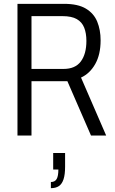

<svg xmlns="http://www.w3.org/2000/svg" viewBox="-20 -706 600 1000"><path d="M71 0V-686H314Q386 -686 427.5 -661Q469 -636 486.5 -593Q504 -550 504 -496Q504 -422 476 -372.5Q448 -323 402 -302L533 0H454L331 -283H144V0ZM144 -347H311Q372 -347 401 -386Q430 -425 430 -493Q430 -533 418.5 -562Q407 -591 380 -606.5Q353 -622 305 -622H144ZM245 274V242Q266 242 275 226.5Q284 211 284 177H257V91H319V163Q319 203 311 227.5Q303 252 287 263Q271 274 245 274Z"/></svg>

Font: Archivo Condensed Light
Style: Regular
Weight: 300
Width: 3
Designer: Hector Gatti
Foundry: Omnibus-Type
Version: Version 2.001